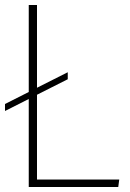

<svg xmlns="http://www.w3.org/2000/svg" viewBox="-20 -748 519 768"><path d="M0 -304V-332L95 -380V-728H128V-397L251 -459V-431L128 -369V-30H457L453 0H95V-352Z"/></svg>

Font: Murecho ExtraLight
Style: Regular
Weight: 200
Designer: Neil Summerour
Foundry: Positype
Version: Version 1.010; ttfautohint (v1.8.3)